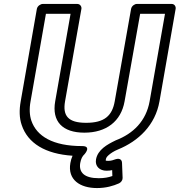

<svg xmlns="http://www.w3.org/2000/svg" viewBox="-20 -756 911 974"><path d="M408 -83C519 -83 594 -140 612 -242L691 -686H817L739 -242C721 -142 656 -78 567 -44C566 -44 566 -43 565 -43C524 -23 476 3 467 53C461 88 486 110 520 110C531 110 542 109 549 107L550 137C530 144 509 148 481 148C408 148 379 119 387 71C391 50 397 37 409 26C409 26 446 -15 397 -15H396C248 -15 166 -65 139 -144C130 -171 128 -204 135 -242L213 -686H338L260 -242C242 -140 297 -83 408 -83ZM417 -133C326 -133 297 -168 310 -242L393 -711C395 -722 387 -736 372 -736H197C186 -736 170 -726 167 -711L85 -242C77 -197 78 -157 90 -122C121 -29 210 25 348 34C343 46 339 58 337 71C322 156 386 198 472 198C518 198 555 187 584 174C594 169 602 159 602 147L599 70C598 48 579 48 569 51C554 56 545 60 529 60C513 60 516 58 517 53C518 45 522 39 531 31C541 22 557 11 579 2C682 -40 768 -121 789 -242L871 -711C873 -722 866 -736 851 -736H674C663 -736 648 -726 645 -711L562 -242C549 -168 509 -133 417 -133Z"/></svg>

Font: Asimov
Style: XWidOuIt
Weight: 500
Designer: Google
Version: Version 2.000980; 2014